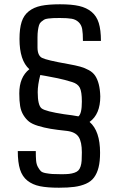

<svg xmlns="http://www.w3.org/2000/svg" viewBox="-20 -808 558 896"><path d="M156 -378Q156 -316 174.5 -302Q193 -288 279 -275Q320 -270 346 -265Q362 -277 362 -334Q362 -380 352.5 -398.5Q343 -417 317 -425Q282 -436 248.5 -443Q215 -450 194 -453.5Q173 -457 168 -458Q156 -412 156 -378ZM63 -103H147Q147 -76 148.5 -58.5Q150 -41 157 -28.5Q164 -16 170.5 -9.5Q177 -3 193.5 0Q210 3 224 4Q238 5 267 5Q289 5 302.5 3.5Q316 2 327.5 -2Q339 -6 345.5 -12.5Q352 -19 356 -31Q360 -43 361 -58.5Q362 -74 362 -97Q362 -146 347 -169Q332 -192 293 -197Q245 -202 215.5 -207Q186 -212 158 -220.5Q130 -229 115.5 -240.5Q101 -252 89.5 -270.5Q78 -289 74 -313Q70 -337 70 -372Q70 -448 117 -485Q71 -526 71 -626Q71 -675 81 -706Q91 -737 114.5 -755.5Q138 -774 172 -781Q206 -788 260 -788Q315 -788 349.5 -780Q384 -772 407.5 -752.5Q431 -733 441 -700.5Q451 -668 451 -617H367Q367 -653 363.5 -672.5Q360 -692 347 -704.5Q334 -717 315 -720.5Q296 -724 259 -724Q239 -724 228.5 -723.5Q218 -723 205 -721.5Q192 -720 185.5 -716Q179 -712 172 -706Q165 -700 162 -690Q159 -680 157 -666Q155 -652 155 -633V-624Q155 -616 155 -604Q155 -592 155 -587Q155 -549 176 -538Q197 -527 299 -509Q333 -503 354.5 -497Q376 -491 395 -480.5Q414 -470 424.5 -454Q435 -438 441 -414.5Q447 -391 448 -358Q448 -275 398 -239Q447 -197 447 -95Q447 -55 440 -27Q433 1 419 20Q405 39 381 49.5Q357 60 327.5 64Q298 68 255 68Q201 68 166.5 61Q132 54 108 35Q84 16 73.5 -17Q63 -50 63 -103Z"/></svg>

Font: Myanmar Chatu
Style: Regular
Weight: 400
Designer: Danh Hong
Foundry: Google Inc.
Version: Version 2.00 November 20, 2015